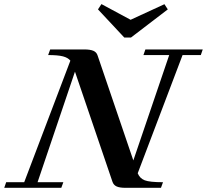

<svg xmlns="http://www.w3.org/2000/svg" viewBox="-53 -900 991 920"><path d="M542.5 -720.2 416.5 -855 433.1 -880.4 572.8 -805.2 734.9 -879.9 751 -855 574.7 -720.2ZM-32.7 0 -23.4 -26.9H63L284.2 -609.4Q272.9 -623.5 248.8 -629.9Q224.6 -636.2 177.7 -636.2L187.5 -663.1H350.6Q379.4 -663.1 394.5 -656.5Q409.7 -649.9 414.6 -634.3L585.9 -131.3L757.8 -636.2H634.3L643.6 -663.1H918.5L909.2 -636.2H821.8L606.9 -69.8Q616.7 -45.4 640.4 -36.1Q664.1 -26.9 728 -26.9L718.3 0H548.3Q520.5 0 505.9 -6.6Q491.2 -13.2 485.8 -29.3L306.2 -556.6L127 -26.9H250.5L240.7 0Z"/></svg>

Font: Elstob 14pt SemiBold
Style: Italic
Weight: 600
Italic angle: -20°
Designer: Peter S. Baker
Version: Version 1.015